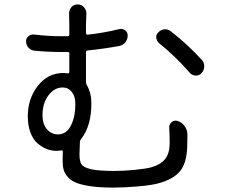

<svg xmlns="http://www.w3.org/2000/svg" viewBox="-20 -810 1040 867"><path d="M171.9 -289.1Q171.9 -249 192.4 -226.1Q212.9 -203.1 241.2 -203.1Q280.3 -203.1 300.3 -243.2Q320.3 -283.2 320.3 -339.8Q320.3 -375 304.2 -395Q288.1 -415 262.7 -415Q225.6 -415 198.7 -379.4Q171.9 -343.8 171.9 -289.1ZM744.1 -232.4Q743.2 -248 754.9 -258.3Q766.6 -268.6 782.2 -263.7Q800.8 -257.8 813 -241.7Q825.2 -225.6 826.2 -205.1Q826.2 -196.3 826.2 -188.5Q826.2 -165 825.2 -142.6Q822.3 -73.2 793 -37.1Q763.7 -1 696.3 17.6Q665 26.4 603.5 31.7Q542 37.1 491.2 37.1Q432.6 37.1 391.1 31.2Q349.6 25.4 325.2 15.6Q300.8 5.9 286.6 -10.3Q272.5 -26.4 267.6 -43Q262.7 -59.6 262.7 -84Q262.7 -91.8 263.2 -106.4Q263.7 -121.1 263.7 -125Q263.7 -131.8 256.8 -130.9Q246.1 -128.9 233.4 -128.9Q210.9 -128.9 189.5 -137.7Q168 -146.5 148.4 -163.6Q128.9 -180.7 117.2 -212.4Q105.5 -244.1 105.5 -285.2Q105.5 -364.3 150.9 -422.4Q196.3 -480.5 266.6 -480.5Q275.4 -480.5 285.2 -478.5Q293 -478.5 293 -485.4V-568.4Q293 -576.2 286.1 -575.2Q276.4 -575.2 257.8 -575.2Q193.4 -575.2 136.7 -581.1Q121.1 -582 109.4 -593.8Q97.7 -606.4 97.7 -624Q97.7 -636.7 107.4 -645.5Q118.2 -655.3 132.8 -654.3Q195.3 -646.5 252.9 -646.5Q274.4 -646.5 286.1 -646.5Q293 -646.5 293 -654.3V-696.3L292 -749Q292 -764.6 301.8 -777.3Q312.5 -790 330.1 -790Q347.7 -790 359.4 -777.3Q370.1 -764.6 370.1 -749L368.2 -696.3V-660.2Q368.2 -653.3 375 -653.3Q447.3 -661.1 519.5 -678.7Q534.2 -681.6 545.4 -672.9Q556.6 -664.1 556.6 -649.4Q556.6 -632.8 546.4 -619.6Q536.1 -606.4 519.5 -602.5Q450.2 -589.8 375 -582Q368.2 -581.1 368.2 -573.2V-439.5Q368.2 -432.6 372.1 -425.8Q392.6 -390.6 392.6 -343.8Q392.6 -240.2 345.7 -181.6Q340.8 -175.8 340.8 -168.9Q338.9 -132.8 338.9 -113.3Q338.9 -82 348.1 -67.9Q357.4 -53.7 391.1 -45.9Q424.8 -38.1 496.1 -38.1Q539.1 -38.1 588.9 -43Q638.7 -47.9 664.1 -54.7Q705.1 -66.4 725.6 -91.8Q746.1 -117.2 746.1 -165Q746.1 -205.1 744.1 -232.4ZM698.2 -615.2Q685.5 -626 685.5 -642.6Q685.5 -655.3 695.3 -664.1Q706.1 -675.8 722.7 -677.7Q724.6 -677.7 726.6 -677.7Q740.2 -677.7 751 -668.9Q827.1 -610.4 892.6 -538.1Q902.3 -526.4 902.3 -510.7Q902.3 -492.2 889.6 -479.5Q879.9 -468.8 865.2 -468.8Q864.3 -468.8 863.3 -468.8Q846.7 -469.7 836.9 -481.4Q772.5 -555.7 698.2 -615.2Z"/></svg>

Font: Gen Jyuu Gothic Regular
Style: Regular
Weight: 400
Designer: [Source Han Sans]
Ryoko NISHIZUKA  (kana & ideographs); Paul D. Hunt (Latin, Greek & Cyrillic); Wenlong ZHANG  (bopomofo
Version: Version 1.002.20150607